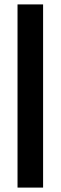

<svg xmlns="http://www.w3.org/2000/svg" viewBox="-20 -851 275 871"><path d="M59.5 0V-831H175.5V0Z"/></svg>

Font: Merriweather 60pt SemiBold
Style: Regular
Weight: 600
Version: Version 2.100